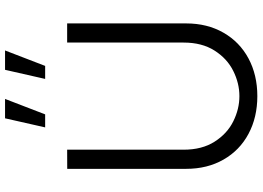

<svg xmlns="http://www.w3.org/2000/svg" viewBox="-156 -844 1015 742"><g transform="rotate(-90 351.0 -472.5)"><path d="M70 -260V-719.7L144 -720V-269.7Q144 -198.8 175 -150.2Q206 -101.5 253.7 -77.9Q301.3 -54.3 351 -54.3Q400.8 -54.3 448.5 -78.1Q496.2 -101.8 527.1 -150.5Q558 -199.2 558 -269.7V-720H632V-260Q632 -178.5 596.2 -116Q560.5 -53.5 496.7 -19.2Q432.8 15 351 15Q269.2 15 205.3 -19.1Q141.5 -53.2 105.8 -115.7Q70 -178.2 70 -260ZM417.5 -805H467.8L527.5 -960H452.7ZM230.2 -805H280.5L340.2 -960H265.3Z"/></g></svg>

Font: Tap Sans
Style: Regular
Weight: 400
Designer: Tap Payments
Foundry: Tap Payments
Version: Version 1.001;Glyphs 3.1.2 (3151)